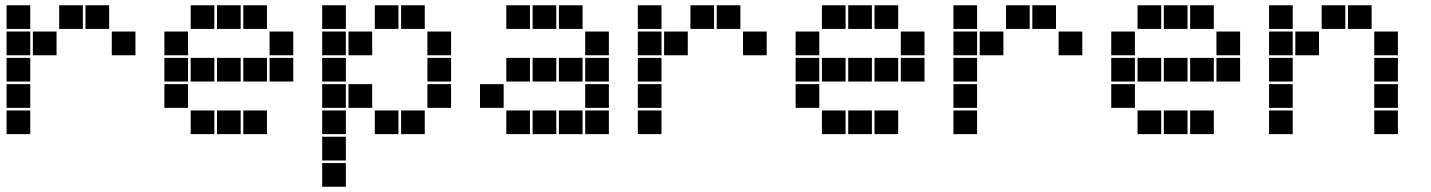

<svg xmlns="http://www.w3.org/2000/svg" viewBox="-20 -515 5440 730"><path d="M6 -495Q5 -495 5 -495Q5 -495 5 -494V-406Q5 -405 5 -405Q5 -405 6 -405H94Q95 -405 95 -405Q95 -405 95 -406V-494Q95 -495 95 -495Q95 -495 94 -495ZM206 -495Q205 -495 205 -495Q205 -495 205 -494V-406Q205 -405 205 -405Q205 -405 206 -405H294Q295 -405 295 -405Q295 -405 295 -406V-494Q295 -495 295 -495Q295 -495 294 -495ZM306 -495Q305 -495 305 -495Q305 -495 305 -494V-406Q305 -405 305 -405Q305 -405 306 -405H394Q395 -405 395 -405Q395 -405 395 -406V-494Q395 -495 395 -495Q395 -495 394 -495ZM6 -395Q5 -395 5 -395Q5 -395 5 -394V-306Q5 -305 5 -305Q5 -305 6 -305H94Q95 -305 95 -305Q95 -305 95 -306V-394Q95 -395 95 -395Q95 -395 94 -395ZM106 -395Q105 -395 105 -395Q105 -395 105 -394V-306Q105 -305 105 -305Q105 -305 106 -305H194Q195 -305 195 -305Q195 -305 195 -306V-394Q195 -395 195 -395Q195 -395 194 -395ZM406 -395Q405 -395 405 -395Q405 -395 405 -394V-306Q405 -305 405 -305Q405 -305 406 -305H494Q495 -305 495 -305Q495 -305 495 -306V-394Q495 -395 495 -395Q495 -395 494 -395ZM6 -295Q5 -295 5 -295Q5 -295 5 -294V-206Q5 -205 5 -205Q5 -205 6 -205H94Q95 -205 95 -205Q95 -205 95 -206V-294Q95 -295 95 -295Q95 -295 94 -295ZM6 -195Q5 -195 5 -195Q5 -195 5 -194V-106Q5 -105 5 -105Q5 -105 6 -105H94Q95 -105 95 -105Q95 -105 95 -106V-194Q95 -195 95 -195Q95 -195 94 -195ZM6 -95Q5 -95 5 -95Q5 -95 5 -94V-6Q5 -5 5 -5Q5 -5 6 -5H94Q95 -5 95 -5Q95 -5 95 -6V-94Q95 -95 95 -95Q95 -95 94 -95Z M706 -495Q705 -495 705 -495Q705 -495 705 -494V-406Q705 -405 705 -405Q705 -405 706 -405H794Q795 -405 795 -405Q795 -405 795 -406V-494Q795 -495 795 -495Q795 -495 794 -495ZM806 -495Q805 -495 805 -495Q805 -495 805 -494V-406Q805 -405 805 -405Q805 -405 806 -405H894Q895 -405 895 -405Q895 -405 895 -406V-494Q895 -495 895 -495Q895 -495 894 -495ZM906 -495Q905 -495 905 -495Q905 -495 905 -494V-406Q905 -405 905 -405Q905 -405 906 -405H994Q995 -405 995 -405Q995 -405 995 -406V-494Q995 -495 995 -495Q995 -495 994 -495ZM606 -395Q605 -395 605 -395Q605 -395 605 -394V-306Q605 -305 605 -305Q605 -305 606 -305H694Q695 -305 695 -305Q695 -305 695 -306V-394Q695 -395 695 -395Q695 -395 694 -395ZM1006 -395Q1005 -395 1005 -395Q1005 -395 1005 -394V-306Q1005 -305 1005 -305Q1005 -305 1006 -305H1094Q1095 -305 1095 -305Q1095 -305 1095 -306V-394Q1095 -395 1095 -395Q1095 -395 1094 -395ZM606 -295Q605 -295 605 -295Q605 -295 605 -294V-206Q605 -205 605 -205Q605 -205 606 -205H694Q695 -205 695 -205Q695 -205 695 -206V-294Q695 -295 695 -295Q695 -295 694 -295ZM706 -295Q705 -295 705 -295Q705 -295 705 -294V-206Q705 -205 705 -205Q705 -205 706 -205H794Q795 -205 795 -205Q795 -205 795 -206V-294Q795 -295 795 -295Q795 -295 794 -295ZM806 -295Q805 -295 805 -295Q805 -295 805 -294V-206Q805 -205 805 -205Q805 -205 806 -205H894Q895 -205 895 -205Q895 -205 895 -206V-294Q895 -295 895 -295Q895 -295 894 -295ZM906 -295Q905 -295 905 -295Q905 -295 905 -294V-206Q905 -205 905 -205Q905 -205 906 -205H994Q995 -205 995 -205Q995 -205 995 -206V-294Q995 -295 995 -295Q995 -295 994 -295ZM1006 -295Q1005 -295 1005 -295Q1005 -295 1005 -294V-206Q1005 -205 1005 -205Q1005 -205 1006 -205H1094Q1095 -205 1095 -205Q1095 -205 1095 -206V-294Q1095 -295 1095 -295Q1095 -295 1094 -295ZM606 -195Q605 -195 605 -195Q605 -195 605 -194V-106Q605 -105 605 -105Q605 -105 606 -105H694Q695 -105 695 -105Q695 -105 695 -106V-194Q695 -195 695 -195Q695 -195 694 -195ZM706 -95Q705 -95 705 -95Q705 -95 705 -94V-6Q705 -5 705 -5Q705 -5 706 -5H794Q795 -5 795 -5Q795 -5 795 -6V-94Q795 -95 795 -95Q795 -95 794 -95ZM806 -95Q805 -95 805 -95Q805 -95 805 -94V-6Q805 -5 805 -5Q805 -5 806 -5H894Q895 -5 895 -5Q895 -5 895 -6V-94Q895 -95 895 -95Q895 -95 894 -95ZM906 -95Q905 -95 905 -95Q905 -95 905 -94V-6Q905 -5 905 -5Q905 -5 906 -5H994Q995 -5 995 -5Q995 -5 995 -6V-94Q995 -95 995 -95Q995 -95 994 -95Z M1206 -495Q1205 -495 1205 -495Q1205 -495 1205 -494V-406Q1205 -405 1205 -405Q1205 -405 1206 -405H1294Q1295 -405 1295 -405Q1295 -405 1295 -406V-494Q1295 -495 1295 -495Q1295 -495 1294 -495ZM1406 -495Q1405 -495 1405 -495Q1405 -495 1405 -494V-406Q1405 -405 1405 -405Q1405 -405 1406 -405H1494Q1495 -405 1495 -405Q1495 -405 1495 -406V-494Q1495 -495 1495 -495Q1495 -495 1494 -495ZM1506 -495Q1505 -495 1505 -495Q1505 -495 1505 -494V-406Q1505 -405 1505 -405Q1505 -405 1506 -405H1594Q1595 -405 1595 -405Q1595 -405 1595 -406V-494Q1595 -495 1595 -495Q1595 -495 1594 -495ZM1206 -395Q1205 -395 1205 -395Q1205 -395 1205 -394V-306Q1205 -305 1205 -305Q1205 -305 1206 -305H1294Q1295 -305 1295 -305Q1295 -305 1295 -306V-394Q1295 -395 1295 -395Q1295 -395 1294 -395ZM1306 -395Q1305 -395 1305 -395Q1305 -395 1305 -394V-306Q1305 -305 1305 -305Q1305 -305 1306 -305H1394Q1395 -305 1395 -305Q1395 -305 1395 -306V-394Q1395 -395 1395 -395Q1395 -395 1394 -395ZM1606 -395Q1605 -395 1605 -395Q1605 -395 1605 -394V-306Q1605 -305 1605 -305Q1605 -305 1606 -305H1694Q1695 -305 1695 -305Q1695 -305 1695 -306V-394Q1695 -395 1695 -395Q1695 -395 1694 -395ZM1206 -295Q1205 -295 1205 -295Q1205 -295 1205 -294V-206Q1205 -205 1205 -205Q1205 -205 1206 -205H1294Q1295 -205 1295 -205Q1295 -205 1295 -206V-294Q1295 -295 1295 -295Q1295 -295 1294 -295ZM1606 -295Q1605 -295 1605 -295Q1605 -295 1605 -294V-206Q1605 -205 1605 -205Q1605 -205 1606 -205H1694Q1695 -205 1695 -205Q1695 -205 1695 -206V-294Q1695 -295 1695 -295Q1695 -295 1694 -295ZM1206 -195Q1205 -195 1205 -195Q1205 -195 1205 -194V-106Q1205 -105 1205 -105Q1205 -105 1206 -105H1294Q1295 -105 1295 -105Q1295 -105 1295 -106V-194Q1295 -195 1295 -195Q1295 -195 1294 -195ZM1306 -195Q1305 -195 1305 -195Q1305 -195 1305 -194V-106Q1305 -105 1305 -105Q1305 -105 1306 -105H1394Q1395 -105 1395 -105Q1395 -105 1395 -106V-194Q1395 -195 1395 -195Q1395 -195 1394 -195ZM1606 -195Q1605 -195 1605 -195Q1605 -195 1605 -194V-106Q1605 -105 1605 -105Q1605 -105 1606 -105H1694Q1695 -105 1695 -105Q1695 -105 1695 -106V-194Q1695 -195 1695 -195Q1695 -195 1694 -195ZM1206 -95Q1205 -95 1205 -95Q1205 -95 1205 -94V-6Q1205 -5 1205 -5Q1205 -5 1206 -5H1294Q1295 -5 1295 -5Q1295 -5 1295 -6V-94Q1295 -95 1295 -95Q1295 -95 1294 -95ZM1406 -95Q1405 -95 1405 -95Q1405 -95 1405 -94V-6Q1405 -5 1405 -5Q1405 -5 1406 -5H1494Q1495 -5 1495 -5Q1495 -5 1495 -6V-94Q1495 -95 1495 -95Q1495 -95 1494 -95ZM1506 -95Q1505 -95 1505 -95Q1505 -95 1505 -94V-6Q1505 -5 1505 -5Q1505 -5 1506 -5H1594Q1595 -5 1595 -5Q1595 -5 1595 -6V-94Q1595 -95 1595 -95Q1595 -95 1594 -95ZM1206 5Q1205 5 1205 5Q1205 5 1205 6V94Q1205 95 1205 95Q1205 95 1206 95H1294Q1295 95 1295 95Q1295 95 1295 94V6Q1295 5 1295 5Q1295 5 1294 5ZM1206 105Q1205 105 1205 105Q1205 105 1205 106V194Q1205 195 1205 195Q1205 195 1206 195H1294Q1295 195 1295 195Q1295 195 1295 194V106Q1295 105 1295 105Q1295 105 1294 105Z M1906 -495Q1905 -495 1905 -495Q1905 -495 1905 -494V-406Q1905 -405 1905 -405Q1905 -405 1906 -405H1994Q1995 -405 1995 -405Q1995 -405 1995 -406V-494Q1995 -495 1995 -495Q1995 -495 1994 -495ZM2006 -495Q2005 -495 2005 -495Q2005 -495 2005 -494V-406Q2005 -405 2005 -405Q2005 -405 2006 -405H2094Q2095 -405 2095 -405Q2095 -405 2095 -406V-494Q2095 -495 2095 -495Q2095 -495 2094 -495ZM2106 -495Q2105 -495 2105 -495Q2105 -495 2105 -494V-406Q2105 -405 2105 -405Q2105 -405 2106 -405H2194Q2195 -405 2195 -405Q2195 -405 2195 -406V-494Q2195 -495 2195 -495Q2195 -495 2194 -495ZM2206 -395Q2205 -395 2205 -395Q2205 -395 2205 -394V-306Q2205 -305 2205 -305Q2205 -305 2206 -305H2294Q2295 -305 2295 -305Q2295 -305 2295 -306V-394Q2295 -395 2295 -395Q2295 -395 2294 -395ZM1906 -295Q1905 -295 1905 -295Q1905 -295 1905 -294V-206Q1905 -205 1905 -205Q1905 -205 1906 -205H1994Q1995 -205 1995 -205Q1995 -205 1995 -206V-294Q1995 -295 1995 -295Q1995 -295 1994 -295ZM2006 -295Q2005 -295 2005 -295Q2005 -295 2005 -294V-206Q2005 -205 2005 -205Q2005 -205 2006 -205H2094Q2095 -205 2095 -205Q2095 -205 2095 -206V-294Q2095 -295 2095 -295Q2095 -295 2094 -295ZM2106 -295Q2105 -295 2105 -295Q2105 -295 2105 -294V-206Q2105 -205 2105 -205Q2105 -205 2106 -205H2194Q2195 -205 2195 -205Q2195 -205 2195 -206V-294Q2195 -295 2195 -295Q2195 -295 2194 -295ZM2206 -295Q2205 -295 2205 -295Q2205 -295 2205 -294V-206Q2205 -205 2205 -205Q2205 -205 2206 -205H2294Q2295 -205 2295 -205Q2295 -205 2295 -206V-294Q2295 -295 2295 -295Q2295 -295 2294 -295ZM1806 -195Q1805 -195 1805 -195Q1805 -195 1805 -194V-106Q1805 -105 1805 -105Q1805 -105 1806 -105H1894Q1895 -105 1895 -105Q1895 -105 1895 -106V-194Q1895 -195 1895 -195Q1895 -195 1894 -195ZM2206 -195Q2205 -195 2205 -195Q2205 -195 2205 -194V-106Q2205 -105 2205 -105Q2205 -105 2206 -105H2294Q2295 -105 2295 -105Q2295 -105 2295 -106V-194Q2295 -195 2295 -195Q2295 -195 2294 -195ZM1906 -95Q1905 -95 1905 -95Q1905 -95 1905 -94V-6Q1905 -5 1905 -5Q1905 -5 1906 -5H1994Q1995 -5 1995 -5Q1995 -5 1995 -6V-94Q1995 -95 1995 -95Q1995 -95 1994 -95ZM2006 -95Q2005 -95 2005 -95Q2005 -95 2005 -94V-6Q2005 -5 2005 -5Q2005 -5 2006 -5H2094Q2095 -5 2095 -5Q2095 -5 2095 -6V-94Q2095 -95 2095 -95Q2095 -95 2094 -95ZM2106 -95Q2105 -95 2105 -95Q2105 -95 2105 -94V-6Q2105 -5 2105 -5Q2105 -5 2106 -5H2194Q2195 -5 2195 -5Q2195 -5 2195 -6V-94Q2195 -95 2195 -95Q2195 -95 2194 -95ZM2206 -95Q2205 -95 2205 -95Q2205 -95 2205 -94V-6Q2205 -5 2205 -5Q2205 -5 2206 -5H2294Q2295 -5 2295 -5Q2295 -5 2295 -6V-94Q2295 -95 2295 -95Q2295 -95 2294 -95Z M2406 -495Q2405 -495 2405 -495Q2405 -495 2405 -494V-406Q2405 -405 2405 -405Q2405 -405 2406 -405H2494Q2495 -405 2495 -405Q2495 -405 2495 -406V-494Q2495 -495 2495 -495Q2495 -495 2494 -495ZM2606 -495Q2605 -495 2605 -495Q2605 -495 2605 -494V-406Q2605 -405 2605 -405Q2605 -405 2606 -405H2694Q2695 -405 2695 -405Q2695 -405 2695 -406V-494Q2695 -495 2695 -495Q2695 -495 2694 -495ZM2706 -495Q2705 -495 2705 -495Q2705 -495 2705 -494V-406Q2705 -405 2705 -405Q2705 -405 2706 -405H2794Q2795 -405 2795 -405Q2795 -405 2795 -406V-494Q2795 -495 2795 -495Q2795 -495 2794 -495ZM2406 -395Q2405 -395 2405 -395Q2405 -395 2405 -394V-306Q2405 -305 2405 -305Q2405 -305 2406 -305H2494Q2495 -305 2495 -305Q2495 -305 2495 -306V-394Q2495 -395 2495 -395Q2495 -395 2494 -395ZM2506 -395Q2505 -395 2505 -395Q2505 -395 2505 -394V-306Q2505 -305 2505 -305Q2505 -305 2506 -305H2594Q2595 -305 2595 -305Q2595 -305 2595 -306V-394Q2595 -395 2595 -395Q2595 -395 2594 -395ZM2806 -395Q2805 -395 2805 -395Q2805 -395 2805 -394V-306Q2805 -305 2805 -305Q2805 -305 2806 -305H2894Q2895 -305 2895 -305Q2895 -305 2895 -306V-394Q2895 -395 2895 -395Q2895 -395 2894 -395ZM2406 -295Q2405 -295 2405 -295Q2405 -295 2405 -294V-206Q2405 -205 2405 -205Q2405 -205 2406 -205H2494Q2495 -205 2495 -205Q2495 -205 2495 -206V-294Q2495 -295 2495 -295Q2495 -295 2494 -295ZM2406 -195Q2405 -195 2405 -195Q2405 -195 2405 -194V-106Q2405 -105 2405 -105Q2405 -105 2406 -105H2494Q2495 -105 2495 -105Q2495 -105 2495 -106V-194Q2495 -195 2495 -195Q2495 -195 2494 -195ZM2406 -95Q2405 -95 2405 -95Q2405 -95 2405 -94V-6Q2405 -5 2405 -5Q2405 -5 2406 -5H2494Q2495 -5 2495 -5Q2495 -5 2495 -6V-94Q2495 -95 2495 -95Q2495 -95 2494 -95Z M3106 -495Q3105 -495 3105 -495Q3105 -495 3105 -494V-406Q3105 -405 3105 -405Q3105 -405 3106 -405H3194Q3195 -405 3195 -405Q3195 -405 3195 -406V-494Q3195 -495 3195 -495Q3195 -495 3194 -495ZM3206 -495Q3205 -495 3205 -495Q3205 -495 3205 -494V-406Q3205 -405 3205 -405Q3205 -405 3206 -405H3294Q3295 -405 3295 -405Q3295 -405 3295 -406V-494Q3295 -495 3295 -495Q3295 -495 3294 -495ZM3306 -495Q3305 -495 3305 -495Q3305 -495 3305 -494V-406Q3305 -405 3305 -405Q3305 -405 3306 -405H3394Q3395 -405 3395 -405Q3395 -405 3395 -406V-494Q3395 -495 3395 -495Q3395 -495 3394 -495ZM3006 -395Q3005 -395 3005 -395Q3005 -395 3005 -394V-306Q3005 -305 3005 -305Q3005 -305 3006 -305H3094Q3095 -305 3095 -305Q3095 -305 3095 -306V-394Q3095 -395 3095 -395Q3095 -395 3094 -395ZM3406 -395Q3405 -395 3405 -395Q3405 -395 3405 -394V-306Q3405 -305 3405 -305Q3405 -305 3406 -305H3494Q3495 -305 3495 -305Q3495 -305 3495 -306V-394Q3495 -395 3495 -395Q3495 -395 3494 -395ZM3006 -295Q3005 -295 3005 -295Q3005 -295 3005 -294V-206Q3005 -205 3005 -205Q3005 -205 3006 -205H3094Q3095 -205 3095 -205Q3095 -205 3095 -206V-294Q3095 -295 3095 -295Q3095 -295 3094 -295ZM3106 -295Q3105 -295 3105 -295Q3105 -295 3105 -294V-206Q3105 -205 3105 -205Q3105 -205 3106 -205H3194Q3195 -205 3195 -205Q3195 -205 3195 -206V-294Q3195 -295 3195 -295Q3195 -295 3194 -295ZM3206 -295Q3205 -295 3205 -295Q3205 -295 3205 -294V-206Q3205 -205 3205 -205Q3205 -205 3206 -205H3294Q3295 -205 3295 -205Q3295 -205 3295 -206V-294Q3295 -295 3295 -295Q3295 -295 3294 -295ZM3306 -295Q3305 -295 3305 -295Q3305 -295 3305 -294V-206Q3305 -205 3305 -205Q3305 -205 3306 -205H3394Q3395 -205 3395 -205Q3395 -205 3395 -206V-294Q3395 -295 3395 -295Q3395 -295 3394 -295ZM3406 -295Q3405 -295 3405 -295Q3405 -295 3405 -294V-206Q3405 -205 3405 -205Q3405 -205 3406 -205H3494Q3495 -205 3495 -205Q3495 -205 3495 -206V-294Q3495 -295 3495 -295Q3495 -295 3494 -295ZM3006 -195Q3005 -195 3005 -195Q3005 -195 3005 -194V-106Q3005 -105 3005 -105Q3005 -105 3006 -105H3094Q3095 -105 3095 -105Q3095 -105 3095 -106V-194Q3095 -195 3095 -195Q3095 -195 3094 -195ZM3106 -95Q3105 -95 3105 -95Q3105 -95 3105 -94V-6Q3105 -5 3105 -5Q3105 -5 3106 -5H3194Q3195 -5 3195 -5Q3195 -5 3195 -6V-94Q3195 -95 3195 -95Q3195 -95 3194 -95ZM3206 -95Q3205 -95 3205 -95Q3205 -95 3205 -94V-6Q3205 -5 3205 -5Q3205 -5 3206 -5H3294Q3295 -5 3295 -5Q3295 -5 3295 -6V-94Q3295 -95 3295 -95Q3295 -95 3294 -95ZM3306 -95Q3305 -95 3305 -95Q3305 -95 3305 -94V-6Q3305 -5 3305 -5Q3305 -5 3306 -5H3394Q3395 -5 3395 -5Q3395 -5 3395 -6V-94Q3395 -95 3395 -95Q3395 -95 3394 -95Z M3606 -495Q3605 -495 3605 -495Q3605 -495 3605 -494V-406Q3605 -405 3605 -405Q3605 -405 3606 -405H3694Q3695 -405 3695 -405Q3695 -405 3695 -406V-494Q3695 -495 3695 -495Q3695 -495 3694 -495ZM3806 -495Q3805 -495 3805 -495Q3805 -495 3805 -494V-406Q3805 -405 3805 -405Q3805 -405 3806 -405H3894Q3895 -405 3895 -405Q3895 -405 3895 -406V-494Q3895 -495 3895 -495Q3895 -495 3894 -495ZM3906 -495Q3905 -495 3905 -495Q3905 -495 3905 -494V-406Q3905 -405 3905 -405Q3905 -405 3906 -405H3994Q3995 -405 3995 -405Q3995 -405 3995 -406V-494Q3995 -495 3995 -495Q3995 -495 3994 -495ZM3606 -395Q3605 -395 3605 -395Q3605 -395 3605 -394V-306Q3605 -305 3605 -305Q3605 -305 3606 -305H3694Q3695 -305 3695 -305Q3695 -305 3695 -306V-394Q3695 -395 3695 -395Q3695 -395 3694 -395ZM3706 -395Q3705 -395 3705 -395Q3705 -395 3705 -394V-306Q3705 -305 3705 -305Q3705 -305 3706 -305H3794Q3795 -305 3795 -305Q3795 -305 3795 -306V-394Q3795 -395 3795 -395Q3795 -395 3794 -395ZM4006 -395Q4005 -395 4005 -395Q4005 -395 4005 -394V-306Q4005 -305 4005 -305Q4005 -305 4006 -305H4094Q4095 -305 4095 -305Q4095 -305 4095 -306V-394Q4095 -395 4095 -395Q4095 -395 4094 -395ZM3606 -295Q3605 -295 3605 -295Q3605 -295 3605 -294V-206Q3605 -205 3605 -205Q3605 -205 3606 -205H3694Q3695 -205 3695 -205Q3695 -205 3695 -206V-294Q3695 -295 3695 -295Q3695 -295 3694 -295ZM3606 -195Q3605 -195 3605 -195Q3605 -195 3605 -194V-106Q3605 -105 3605 -105Q3605 -105 3606 -105H3694Q3695 -105 3695 -105Q3695 -105 3695 -106V-194Q3695 -195 3695 -195Q3695 -195 3694 -195ZM3606 -95Q3605 -95 3605 -95Q3605 -95 3605 -94V-6Q3605 -5 3605 -5Q3605 -5 3606 -5H3694Q3695 -5 3695 -5Q3695 -5 3695 -6V-94Q3695 -95 3695 -95Q3695 -95 3694 -95Z M4306 -495Q4305 -495 4305 -495Q4305 -495 4305 -494V-406Q4305 -405 4305 -405Q4305 -405 4306 -405H4394Q4395 -405 4395 -405Q4395 -405 4395 -406V-494Q4395 -495 4395 -495Q4395 -495 4394 -495ZM4406 -495Q4405 -495 4405 -495Q4405 -495 4405 -494V-406Q4405 -405 4405 -405Q4405 -405 4406 -405H4494Q4495 -405 4495 -405Q4495 -405 4495 -406V-494Q4495 -495 4495 -495Q4495 -495 4494 -495ZM4506 -495Q4505 -495 4505 -495Q4505 -495 4505 -494V-406Q4505 -405 4505 -405Q4505 -405 4506 -405H4594Q4595 -405 4595 -405Q4595 -405 4595 -406V-494Q4595 -495 4595 -495Q4595 -495 4594 -495ZM4206 -395Q4205 -395 4205 -395Q4205 -395 4205 -394V-306Q4205 -305 4205 -305Q4205 -305 4206 -305H4294Q4295 -305 4295 -305Q4295 -305 4295 -306V-394Q4295 -395 4295 -395Q4295 -395 4294 -395ZM4606 -395Q4605 -395 4605 -395Q4605 -395 4605 -394V-306Q4605 -305 4605 -305Q4605 -305 4606 -305H4694Q4695 -305 4695 -305Q4695 -305 4695 -306V-394Q4695 -395 4695 -395Q4695 -395 4694 -395ZM4206 -295Q4205 -295 4205 -295Q4205 -295 4205 -294V-206Q4205 -205 4205 -205Q4205 -205 4206 -205H4294Q4295 -205 4295 -205Q4295 -205 4295 -206V-294Q4295 -295 4295 -295Q4295 -295 4294 -295ZM4306 -295Q4305 -295 4305 -295Q4305 -295 4305 -294V-206Q4305 -205 4305 -205Q4305 -205 4306 -205H4394Q4395 -205 4395 -205Q4395 -205 4395 -206V-294Q4395 -295 4395 -295Q4395 -295 4394 -295ZM4406 -295Q4405 -295 4405 -295Q4405 -295 4405 -294V-206Q4405 -205 4405 -205Q4405 -205 4406 -205H4494Q4495 -205 4495 -205Q4495 -205 4495 -206V-294Q4495 -295 4495 -295Q4495 -295 4494 -295ZM4506 -295Q4505 -295 4505 -295Q4505 -295 4505 -294V-206Q4505 -205 4505 -205Q4505 -205 4506 -205H4594Q4595 -205 4595 -205Q4595 -205 4595 -206V-294Q4595 -295 4595 -295Q4595 -295 4594 -295ZM4606 -295Q4605 -295 4605 -295Q4605 -295 4605 -294V-206Q4605 -205 4605 -205Q4605 -205 4606 -205H4694Q4695 -205 4695 -205Q4695 -205 4695 -206V-294Q4695 -295 4695 -295Q4695 -295 4694 -295ZM4206 -195Q4205 -195 4205 -195Q4205 -195 4205 -194V-106Q4205 -105 4205 -105Q4205 -105 4206 -105H4294Q4295 -105 4295 -105Q4295 -105 4295 -106V-194Q4295 -195 4295 -195Q4295 -195 4294 -195ZM4306 -95Q4305 -95 4305 -95Q4305 -95 4305 -94V-6Q4305 -5 4305 -5Q4305 -5 4306 -5H4394Q4395 -5 4395 -5Q4395 -5 4395 -6V-94Q4395 -95 4395 -95Q4395 -95 4394 -95ZM4406 -95Q4405 -95 4405 -95Q4405 -95 4405 -94V-6Q4405 -5 4405 -5Q4405 -5 4406 -5H4494Q4495 -5 4495 -5Q4495 -5 4495 -6V-94Q4495 -95 4495 -95Q4495 -95 4494 -95ZM4506 -95Q4505 -95 4505 -95Q4505 -95 4505 -94V-6Q4505 -5 4505 -5Q4505 -5 4506 -5H4594Q4595 -5 4595 -5Q4595 -5 4595 -6V-94Q4595 -95 4595 -95Q4595 -95 4594 -95Z M4806 -495Q4805 -495 4805 -495Q4805 -495 4805 -494V-406Q4805 -405 4805 -405Q4805 -405 4806 -405H4894Q4895 -405 4895 -405Q4895 -405 4895 -406V-494Q4895 -495 4895 -495Q4895 -495 4894 -495ZM5006 -495Q5005 -495 5005 -495Q5005 -495 5005 -494V-406Q5005 -405 5005 -405Q5005 -405 5006 -405H5094Q5095 -405 5095 -405Q5095 -405 5095 -406V-494Q5095 -495 5095 -495Q5095 -495 5094 -495ZM5106 -495Q5105 -495 5105 -495Q5105 -495 5105 -494V-406Q5105 -405 5105 -405Q5105 -405 5106 -405H5194Q5195 -405 5195 -405Q5195 -405 5195 -406V-494Q5195 -495 5195 -495Q5195 -495 5194 -495ZM4806 -395Q4805 -395 4805 -395Q4805 -395 4805 -394V-306Q4805 -305 4805 -305Q4805 -305 4806 -305H4894Q4895 -305 4895 -305Q4895 -305 4895 -306V-394Q4895 -395 4895 -395Q4895 -395 4894 -395ZM4906 -395Q4905 -395 4905 -395Q4905 -395 4905 -394V-306Q4905 -305 4905 -305Q4905 -305 4906 -305H4994Q4995 -305 4995 -305Q4995 -305 4995 -306V-394Q4995 -395 4995 -395Q4995 -395 4994 -395ZM5206 -395Q5205 -395 5205 -395Q5205 -395 5205 -394V-306Q5205 -305 5205 -305Q5205 -305 5206 -305H5294Q5295 -305 5295 -305Q5295 -305 5295 -306V-394Q5295 -395 5295 -395Q5295 -395 5294 -395ZM4806 -295Q4805 -295 4805 -295Q4805 -295 4805 -294V-206Q4805 -205 4805 -205Q4805 -205 4806 -205H4894Q4895 -205 4895 -205Q4895 -205 4895 -206V-294Q4895 -295 4895 -295Q4895 -295 4894 -295ZM5206 -295Q5205 -295 5205 -295Q5205 -295 5205 -294V-206Q5205 -205 5205 -205Q5205 -205 5206 -205H5294Q5295 -205 5295 -205Q5295 -205 5295 -206V-294Q5295 -295 5295 -295Q5295 -295 5294 -295ZM4806 -195Q4805 -195 4805 -195Q4805 -195 4805 -194V-106Q4805 -105 4805 -105Q4805 -105 4806 -105H4894Q4895 -105 4895 -105Q4895 -105 4895 -106V-194Q4895 -195 4895 -195Q4895 -195 4894 -195ZM5206 -195Q5205 -195 5205 -195Q5205 -195 5205 -194V-106Q5205 -105 5205 -105Q5205 -105 5206 -105H5294Q5295 -105 5295 -105Q5295 -105 5295 -106V-194Q5295 -195 5295 -195Q5295 -195 5294 -195ZM4806 -95Q4805 -95 4805 -95Q4805 -95 4805 -94V-6Q4805 -5 4805 -5Q4805 -5 4806 -5H4894Q4895 -5 4895 -5Q4895 -5 4895 -6V-94Q4895 -95 4895 -95Q4895 -95 4894 -95ZM5206 -95Q5205 -95 5205 -95Q5205 -95 5205 -94V-6Q5205 -5 5205 -5Q5205 -5 5206 -5H5294Q5295 -5 5295 -5Q5295 -5 5295 -6V-94Q5295 -95 5295 -95Q5295 -95 5294 -95Z"/></svg>

Font: Doto Black
Style: Regular
Weight: 900
Version: Version 1.000